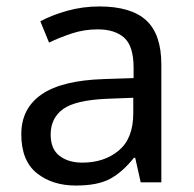

<svg xmlns="http://www.w3.org/2000/svg" viewBox="-20 -565 601 595"><path d="M288 -545Q386 -545 433 -502Q480 -459 480 -365V0H416L399 -76H395Q360 -32 321.5 -11Q283 10 215 10Q142 10 94 -28.5Q46 -67 46 -149Q46 -229 109 -272.5Q172 -316 303 -320L394 -323V-355Q394 -422 365 -448Q336 -474 283 -474Q241 -474 203 -461.5Q165 -449 132 -433L105 -499Q140 -518 188 -531.5Q236 -545 288 -545ZM314 -259Q214 -255 175.5 -227Q137 -199 137 -148Q137 -103 164.5 -82Q192 -61 235 -61Q303 -61 348 -98.5Q393 -136 393 -214V-262Z"/></svg>

Font: Noto Serif Ottoman Siyaq
Style: Regular
Weight: 400
Designer: Sérgio Martins
Version: Version 1.005; ttfautohint (v1.8.4.7-5d5b)